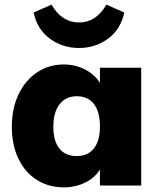

<svg xmlns="http://www.w3.org/2000/svg" viewBox="-20 -800 683 828"><path d="M589 -508V0H411V-69Q389 -33 347 -12.5Q305 8 255 8Q190 8 139 -24Q88 -56 59.5 -115.5Q31 -175 31 -253Q31 -332 60 -393Q89 -454 140 -488Q191 -522 255 -522Q305 -522 346.5 -500.5Q388 -479 411 -443V-508ZM411 -255Q411 -318 385 -351.5Q359 -385 311 -385Q264 -385 237 -350.5Q210 -316 210 -253Q210 -192 236 -159.5Q262 -127 311 -127Q359 -127 385 -160Q411 -193 411 -255ZM125 -746 202 -780Q247 -703 321 -703Q394 -703 439 -780L516 -746Q500 -672 445 -632.5Q390 -593 321 -593Q251 -593 196 -632.5Q141 -672 125 -746Z"/></svg>

Font: Muli Black
Style: Regular
Weight: 900
Designer: Vernon Adams
Foundry: Vernon Adams
Version: Version 2.001